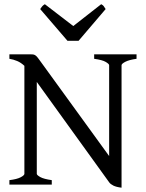

<svg xmlns="http://www.w3.org/2000/svg" viewBox="-20 -872 689 907"><path d="M24.4 0V-21Q60.5 -25.4 77.9 -34.7Q95.2 -43.9 95.2 -50.8V-561Q79.1 -576.2 61.3 -583.7Q43.5 -591.3 24.4 -594.2V-615.2H127.9Q135.3 -615.2 139.9 -614Q144.5 -612.8 149.4 -608.9Q154.3 -605 159.9 -597.4Q165.5 -589.8 174.8 -577.1L495.6 -134.8V-564Q495.6 -569.8 479.7 -579.3Q463.9 -588.9 424.8 -594.2V-615.2H625V-594.2Q589.8 -589.4 572 -580.1Q554.2 -570.8 554.2 -564V14.6Q529.8 11.7 515.9 4.9Q502 -2 496.1 -10.3L153.8 -484.9V-50.8Q153.8 -44.9 170.2 -35.6Q186.5 -26.4 224.6 -21V0ZM351.1 -679.2H298.8L169.9 -829.1Q173.3 -834 175.8 -837.4Q178.2 -840.8 180.4 -843.3Q182.6 -845.7 185.3 -847.7Q188 -849.6 191.9 -852.1L326.2 -749L458 -852.1Q466.3 -847.7 469.7 -843.3Q473.1 -838.9 479 -829.1Z"/></svg>

Font: Gentium Kaktovik
Style: Regular
Weight: 400
Designer: J. Victor Gaultney and Annie Olsen
Foundry: SIL International
Version: Version 1.102; 2013; Maintenance release